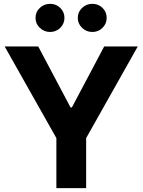

<svg xmlns="http://www.w3.org/2000/svg" viewBox="-20 -966 732 986"><path d="M3.9 -727.5H176.3L342.3 -414.1H349.1L515.1 -727.5H687.5L422.4 -256.8V0H269.5V-256.8ZM237.3 -801.8Q206.5 -801.8 184.3 -823.2Q162.1 -844.7 162.6 -874Q162.1 -904.3 184.3 -925.3Q206.5 -946.3 237.3 -946.3Q268.1 -946.3 289.6 -925.3Q311 -904.3 311 -874Q311 -844.7 289.6 -823.2Q268.1 -801.8 237.3 -801.8ZM454.1 -801.8Q423.3 -801.8 401.4 -823.2Q379.4 -844.7 379.4 -874Q379.4 -904.3 401.4 -925.3Q423.3 -946.3 454.1 -946.3Q485.4 -946.3 506.6 -925.3Q527.8 -904.3 527.8 -874Q527.8 -844.7 506.6 -823.2Q485.4 -801.8 454.1 -801.8Z"/></svg>

Font: Inter Tight
Style: Bold
Weight: 700
Designer: Rasmus Andersson
Foundry: rsms
Version: Version 3.004; ttfautohint (v1.8.4.7-5d5b)